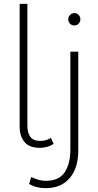

<svg xmlns="http://www.w3.org/2000/svg" viewBox="-20 -760 507 996"><path d="M187 7Q132 7 107 -23.5Q82 -54 82 -101V-740H122V-109Q122 -72 137 -50.5Q152 -29 190 -29Q207 -29 221.5 -34Q236 -39 244 -45L258 -14Q245 -4 225 1.5Q205 7 187 7ZM217 216Q166 216 131 194L142 158Q162 168 180.5 173Q199 178 217 178Q287 178 316 133Q345 88 345 17V-492H386V21Q386 112 341.5 164Q297 216 217 216ZM365 -628Q351 -628 342.5 -638Q334 -648 334 -660Q334 -672 343 -682Q352 -692 365 -692Q380 -692 388.5 -682Q397 -672 397 -660Q397 -648 388.5 -638Q380 -628 365 -628Z"/></svg>

Font: Livvic ExtraLight
Style: Regular
Weight: 275
Designer: Jacques Le Bailly, Baron von Fonthausen
Version: Version 1.001; ttfautohint (v1.8.2)